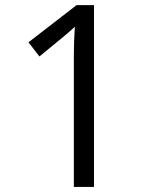

<svg xmlns="http://www.w3.org/2000/svg" viewBox="-20 -734 612 754"><path d="M349.1 0H270V-508.8Q270 -572.3 273.9 -628.9Q253.9 -608.9 134.8 -512.2L91.8 -567.9L280.8 -713.9H349.1Z"/></svg>

Font: OpenSans-Regular
Style: Regular
Weight: 400
Foundry: Ascender Corporation
Version: Version 1.10